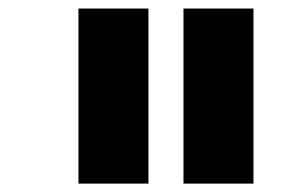

<svg xmlns="http://www.w3.org/2000/svg" viewBox="-20 -937 707 457"><path d="M416.7 -916.7H583.3V-500H416.7ZM166.7 -916.7H333.3V-500H166.7Z"/></svg>

Font: TypoPRO Monoid
Style: Bold
Weight: 700
Width: 4
Monospace: yes
Designer: Andreas Larsen (@larsenwork)
Version: Version 0.61